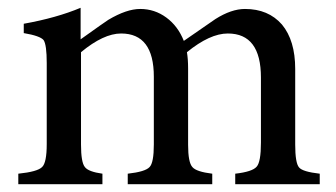

<svg xmlns="http://www.w3.org/2000/svg" viewBox="-20 -473 863 493"><path d="M801 0H584V-27Q628 -32 639 -45Q650 -57 650 -107V-274Q650 -387 565 -387Q519 -387 460 -339Q463 -321 463 -297V-101Q463 -56 474 -44Q484 -32 525 -27V0H308V-27Q353 -32 364 -44Q375 -55 375 -102V-276Q375 -387 291 -387Q246 -387 188 -339V-102Q188 -56 198 -44Q207 -32 243 -27V0H27V-27Q76 -32 88 -44Q100 -55 100 -103V-311Q100 -358 92 -370Q83 -381 41 -388V-412Q125 -427 187 -453V-372Q250 -417 258 -422Q305 -450 340 -450Q377 -450 407 -428Q437 -406 452 -368L533 -424Q574 -450 609 -450Q669 -450 704 -410Q738 -369 738 -296V-102Q738 -54 748 -43Q757 -32 801 -27Z"/></svg>

Font: Shafarik
Style: Regular
Weight: 400
Version: Version 1.001; ttfautohint (v1.8.4.7-5d5b)